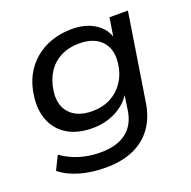

<svg xmlns="http://www.w3.org/2000/svg" viewBox="-123 -621 927 932"><g transform="rotate(-20 340.5 -155.5)"><path d="M269 189Q198 189 137 171.5Q76 154 36 121L71 50Q99 70 130.5 83.5Q162 97 197.5 104Q233 111 272 111Q354 111 402.5 75Q451 39 463 -31L477 -127H484Q466 -91 434 -65.5Q402 -40 361.5 -26.5Q321 -13 276 -13Q199 -13 147.5 -43.5Q96 -74 73 -129.5Q50 -185 60 -258Q67 -313 90 -357.5Q113 -402 150.5 -434Q188 -466 237 -483Q286 -500 344 -500Q413 -500 461.5 -469Q510 -438 524 -384H518L535 -491H630L559 -40Q547 35 509.5 86Q472 137 411.5 163Q351 189 269 189ZM302 -91Q356 -91 397.5 -113Q439 -135 465 -174.5Q491 -214 497 -265Q507 -337 468 -379.5Q429 -422 352 -422Q298 -422 256.5 -400.5Q215 -379 190 -340Q165 -301 158 -250Q147 -177 186 -134Q225 -91 302 -91Z"/></g></svg>

Font: Nunito Sans 10pt SemiExpanded Medium
Style: Italic
Weight: 500
Width: 6
Italic angle: -9°
Designer: Vernon Adams
Foundry: Vernon Adams
Version: Version 3.101;gftools[0.9.27]